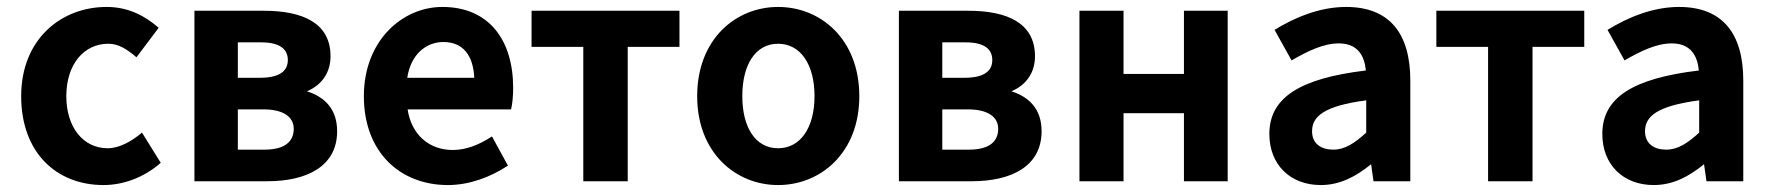

<svg xmlns="http://www.w3.org/2000/svg" viewBox="-20 -522 5106 553"><path d="M41 -245C41 -82 143 11 278 11C334 11 394 -10 443 -53L389 -140C359 -115 324 -95 290 -95C220 -95 171 -155 171 -245C171 -336 221 -396 292 -396C321 -396 345 -381 373 -357L437 -442C398 -476 350 -502 287 -502C156 -502 41 -409 41 -245Z M540 -491V0H750C864 0 951 -43 951 -144C951 -208 915 -243 864 -259C909 -278 932 -315 932 -360C932 -457 850 -491 740 -491ZM665 -91V-207H738C797 -207 826 -185 826 -151C826 -114 800 -91 742 -91ZM732 -400C787 -400 809 -380 809 -349C809 -318 786 -298 729 -298H665V-400Z M1270 11C1332 11 1393 -12 1443 -45L1397 -129C1360 -105 1323 -90 1284 -90C1216 -90 1165 -134 1154 -207H1452C1456 -223 1458 -247 1458 -269C1458 -407 1388 -502 1254 -502C1139 -502 1028 -405 1028 -245C1028 -83 1133 11 1270 11ZM1257 -401C1314 -401 1343 -362 1346 -298H1153C1163 -365 1207 -401 1257 -401Z M1660 -387V0H1788V-387H1937V-491H1511V-387Z M2221 11C2344 11 2455 -82 2455 -245C2455 -409 2344 -502 2221 -502C2099 -502 1988 -409 1988 -245C1988 -82 2099 11 2221 11ZM2221 -396C2286 -396 2326 -336 2326 -245C2326 -155 2286 -95 2221 -95C2156 -95 2118 -155 2118 -245C2118 -336 2156 -396 2221 -396Z M2569 -491V0H2779C2893 0 2980 -43 2980 -144C2980 -208 2944 -243 2893 -259C2938 -278 2961 -315 2961 -360C2961 -457 2879 -491 2769 -491ZM2694 -91V-207H2767C2826 -207 2855 -185 2855 -151C2855 -114 2829 -91 2771 -91ZM2761 -400C2816 -400 2838 -380 2838 -349C2838 -318 2815 -298 2758 -298H2694V-400Z M3216 0V-196H3390V0H3516V-491H3390V-309H3216V-491H3089V0Z M3636 -136C3636 -48 3696 11 3784 11C3840 11 3886 -14 3929 -49L3936 0H4042V-290C4042 -427 3981 -502 3857 -502C3780 -502 3708 -471 3651 -436L3700 -348C3745 -374 3791 -397 3836 -397C3891 -397 3910 -361 3914 -319C3722 -296 3636 -240 3636 -136ZM3915 -233V-140C3882 -110 3854 -91 3820 -91C3785 -91 3759 -108 3759 -144C3759 -187 3794 -217 3915 -233Z M4266 -387V0H4394V-387H4543V-491H4117V-387Z M4595 -136C4595 -48 4655 11 4743 11C4799 11 4845 -14 4888 -49L4895 0H5001V-290C5001 -427 4940 -502 4816 -502C4739 -502 4667 -471 4610 -436L4659 -348C4704 -374 4750 -397 4795 -397C4850 -397 4869 -361 4873 -319C4681 -296 4595 -240 4595 -136ZM4874 -233V-140C4841 -110 4813 -91 4779 -91C4744 -91 4718 -108 4718 -144C4718 -187 4753 -217 4874 -233Z"/></svg>

Font: Source Sans Pro SemBd
Style: Regular
Weight: 700
Designer: Paul D. Hunt
Foundry: Adobe Systems Incorporated
Version: Version 2.020;PS 2.0;hotconv 1.0.86;makeotf.lib2.5.63406